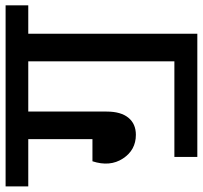

<svg xmlns="http://www.w3.org/2000/svg" viewBox="-60 -654 742 703"><g transform="rotate(-90 311.5 -303.0)"><path d="M643 -654V-571H539V48H88V-36H438V-571H254V-284Q254 -232 231.5 -204.5Q209 -177 169 -177Q113 -177 82 -224.5Q51 -272 72 -336H153V-571H-20V-654Z"/></g></svg>

Font: Martel Sans DemiBold
Style: Regular
Weight: 600
Designer: Dan Reynolds and Mathieu Réguer
Foundry: Dan Reynolds and Mathieu Réguer
Version: Version 1.001;PS 001.001;hotconv 1.0.70;makeotf.lib2.5.58329